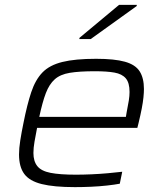

<svg xmlns="http://www.w3.org/2000/svg" viewBox="-20 -759 667 787"><path d="M287 8Q201 8 151 -4.5Q101 -17 79.5 -46Q58 -75 58 -126Q58 -151 63 -183Q68 -215 76 -254Q91 -330 108 -381Q125 -432 154 -462Q183 -492 235.5 -505Q288 -518 374 -518Q449 -518 492 -506Q535 -494 552.5 -466.5Q570 -439 570 -394Q570 -380 568 -360Q566 -340 561 -314Q556 -288 548 -255L543 -235H132Q126 -204 121.5 -178.5Q117 -153 117 -132Q117 -98 133 -78Q149 -58 187 -50.5Q225 -43 291 -43Q321 -43 355 -44.5Q389 -46 422.5 -49Q456 -52 481 -55L471 -6Q450 -2 418.5 1.5Q387 5 353 6.5Q319 8 287 8ZM141 -280H496L499 -298Q505 -328 508 -347Q511 -366 511 -382Q511 -420 495.5 -438Q480 -456 449 -461.5Q418 -467 369 -467Q305 -467 266 -460.5Q227 -454 204.5 -434Q182 -414 168 -377.5Q154 -341 141 -280ZM305 -599 306 -604 468 -739H541L540 -734L352 -599Z"/></svg>

Font: Saira Expanded Light
Style: Italic
Weight: 300
Width: 7
Italic angle: -12°
Designer: Hector Gatti with collaboration of the Omnibus-Type team
Foundry: Omnibus-Type
Version: Version 1.101